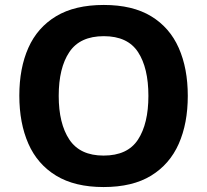

<svg xmlns="http://www.w3.org/2000/svg" viewBox="-20 -745 836 775"><path d="M738 -358Q738 -247 701.5 -164.5Q665 -82 590 -36Q515 10 398 10Q282 10 206.5 -36Q131 -82 94.5 -165Q58 -248 58 -359Q58 -470 94.5 -552Q131 -634 206.5 -679.5Q282 -725 399 -725Q515 -725 590 -679.5Q665 -634 701.5 -551.5Q738 -469 738 -358ZM217 -358Q217 -246 260 -181.5Q303 -117 398 -117Q495 -117 537 -181.5Q579 -246 579 -358Q579 -471 537 -535Q495 -599 399 -599Q303 -599 260 -535Q217 -471 217 -358Z"/></svg>

Font: Noto Sans Medefaidrin
Style: Bold
Weight: 700
Designer: Dalton Maag Ltd
Foundry: Dalton Maag Ltd
Version: Version 1.002; ttfautohint (v1.8.4.7-5d5b)